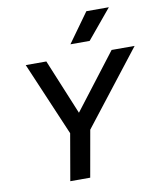

<svg xmlns="http://www.w3.org/2000/svg" viewBox="-100 -1022 916 1101"><g transform="rotate(-10 358.5 -472.0)"><path d="M266 -271 83 -700H203L336 -378L583 -700H717L383 -271L335 0H219ZM479 -944H610L468 -773H356Z"/></g></svg>

Font: Bai Jamjuree SemiBold
Style: Italic
Weight: 600
Italic angle: -10°
Version: Version 1.000; ttfautohint (v1.6)